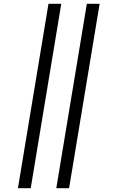

<svg xmlns="http://www.w3.org/2000/svg" viewBox="-20 -843 616 1006"><path d="M275 143H342L502 -823H435ZM74 143H141L301 -823H234Z"/></svg>

Font: Iosevka Sparkle Light Oblique
Style: Regular
Weight: 300
Italic angle: -9°
Designer: Belleve Invis
Foundry: Belleve Invis
Version: Version 4.5.0; ttfautohint (v1.8.3)